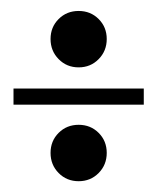

<svg xmlns="http://www.w3.org/2000/svg" viewBox="-20 -423 290 354"><path d="M73.2 -141.1Q73.2 -163.1 88.1 -178Q103 -192.9 125 -192.9Q147 -192.9 161.9 -178Q176.8 -163.1 176.8 -141.1Q176.8 -119.1 161.9 -104Q147 -88.9 125 -88.9Q103 -88.9 88.1 -104Q73.2 -119.1 73.2 -141.1ZM73.2 -351.1Q73.2 -373 88.1 -387.9Q103 -402.8 125 -402.8Q147 -402.8 161.9 -387.9Q176.8 -373 176.8 -351.1Q176.8 -329.1 161.9 -314Q147 -298.8 125 -298.8Q103 -298.8 88.1 -314Q73.2 -329.1 73.2 -351.1ZM245.1 -230H4.9V-259.8H245.1Z"/></svg>

Font: Sevillana
Style: Regular
Weight: 400
Designer: Olga Umpeleva
Foundry: Brownfox
Version: Version 1.001